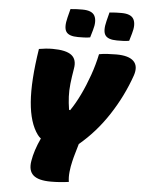

<svg xmlns="http://www.w3.org/2000/svg" viewBox="-62 -986 785 1044"><g transform="rotate(5 331.0 -463.5)"><path d="M353 3Q305 10 255 10Q187 10 159 -15Q131 -40 140 -93Q149 -150 181 -219Q171 -226 163 -237Q118 -298 109 -411.5Q100 -525 128 -703Q145 -706 164 -708Q183 -710 202 -710Q276 -710 306 -686.5Q336 -663 327 -613Q319 -566 315 -529.5Q311 -493 312.5 -459.5Q314 -426 320 -388L326 -386Q353 -425 378 -477Q403 -529 423.5 -587Q444 -645 456 -703Q476 -707 501 -708.5Q526 -710 550 -710Q618 -710 645 -683Q672 -656 655 -605Q615 -490 547 -386Q479 -282 389 -207Q382 -182 374.5 -157Q367 -132 362 -110Q355 -81 352 -51.5Q349 -22 353 3ZM280 -934Q297 -936 314.5 -936.5Q332 -937 345 -937Q398 -937 412.5 -909Q427 -881 412 -831L400 -790Q384 -787 366 -786.5Q348 -786 334 -786Q284 -786 269 -809Q254 -832 268 -887ZM493 -934Q510 -936 527.5 -936.5Q545 -937 558 -937Q611 -937 625.5 -909Q640 -881 625 -831L613 -790Q597 -787 579 -786.5Q561 -786 547 -786Q497 -786 482 -809Q467 -832 481 -887Z"/></g></svg>

Font: Recursive Mn Csl St XBk
Style: Italic
Weight: 1000
Italic angle: -15°
Monospace: yes
Version: Version 1.079;hotconv 1.0.112;makeotfexe 2.5.65598; ttfautoh